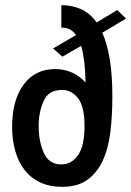

<svg xmlns="http://www.w3.org/2000/svg" viewBox="-20 -715 509 745"><path d="M186 -527 275 -579Q263 -596 248.5 -602Q234 -608 218 -608V-695Q260 -695 294.5 -679.5Q329 -664 355 -628L435 -676L469 -643L377 -588Q396 -545 406 -484.5Q416 -424 416 -339Q416 -268 408.5 -204.5Q401 -141 379.5 -93.5Q358 -46 320 -18Q282 10 221 10Q173 10 136.5 -7Q100 -24 76 -54.5Q52 -85 39.5 -128Q27 -171 27 -223Q27 -326 71.5 -386.5Q116 -447 194 -447Q227 -447 257 -434.5Q287 -422 312 -395Q311 -443 306.5 -478Q302 -513 295 -537L222 -495ZM308 -226Q308 -301 283 -333.5Q258 -366 221 -366Q167 -366 149 -322Q130 -280 130 -225Q130 -169 149 -124Q169 -77 218 -77Q257 -77 282.5 -112.5Q308 -148 308 -226Z"/></svg>

Font: Medium
Style: Regular
Weight: 500
Designer: Fernando Haro
Foundry: deFharo
Version: Version 1.787